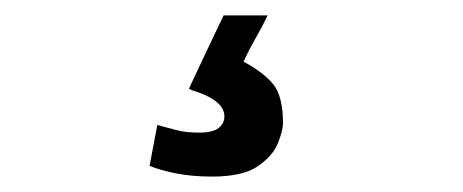

<svg xmlns="http://www.w3.org/2000/svg" viewBox="-20 -40 600 249"><path d="M255 189Q228 189 206.5 184.5Q185 180 174 175L184 122Q198 126 210 129Q222 132 238 132Q256 132 263.5 126Q271 120 271 111Q271 100 260 91.5Q249 83 229 77L225 75Q231 62 240.5 42Q250 22 258.5 4Q267 -14 270 -20H327Q321 -7 311 10.5Q301 28 296 40Q322 54 334.5 69.5Q347 85 347 120Q347 129 340.5 145.5Q334 162 314.5 175.5Q295 189 255 189Z"/></svg>

Font: Ubuntu Sans Mono
Style: Regular
Weight: 400
Monospace: yes
Designer: Dalton Maag Ltd
Foundry: Dalton Maag Ltd
Version: Version 1.006